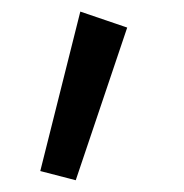

<svg xmlns="http://www.w3.org/2000/svg" viewBox="-20 -135 315 328"><path d="M48.8 157.2 109.4 172.9 197.3 -87.9 117.2 -115.2Z"/></svg>

Font: Sen-gleads
Style: Regular
Weight: 400
Designer: Kosal Sen, Philatype
Foundry: Philatype
Version: Version 1.004; ttfautohint (v1.8.3)